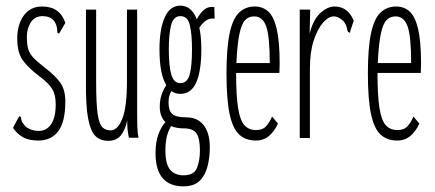

<svg xmlns="http://www.w3.org/2000/svg" viewBox="-20 -487 1540 679"><path d="M116 10Q80 10 59 -3Q38 -16 26 -35L44 -69L49 -76L54 -73Q54 -66 57 -58.5Q60 -51 70 -40Q90 -24 117 -24Q145 -24 161 -48Q177 -72 177 -118Q177 -151 165.5 -171Q154 -191 121 -216Q82 -245 61.5 -272.5Q41 -300 41 -351Q41 -400 64 -432Q87 -464 129 -464Q192 -464 211 -406L193 -375L189 -368L183 -371Q182 -378 181.5 -387Q181 -396 173 -411Q164 -422 153.5 -426Q143 -430 131 -430Q103 -430 89 -408Q75 -386 75 -358Q75 -331 79.5 -314.5Q84 -298 97.5 -283.5Q111 -269 137 -249Q175 -220 193 -195Q211 -170 211 -128Q211 -56 186 -23Q161 10 116 10Z M363 11Q336 11 318.5 -5Q301 -21 292 -66Q283 -111 284 -197V-453H320V-197Q320 -119 325.5 -83Q331 -47 342.5 -36.5Q354 -26 371 -26Q396 -26 412.5 -67Q429 -108 429 -201V-453H465V-82Q465 -64 465.5 -41Q466 -18 470 0H436Q432 -17 431 -30.5Q430 -44 430 -61Q423 -28 407.5 -8.5Q392 11 363 11Z M618 -155Q600 -155 586 -165Q576 -148 576 -125Q576 -96 589 -84Q602 -72 639 -72Q679 -72 700.5 -44Q722 -16 722 34Q722 69 714 101Q706 133 686 152.5Q666 172 629 172Q530 172 530 54Q530 16 540 -11.5Q550 -39 565 -55Q545 -75 545 -110Q545 -132 551 -150.5Q557 -169 568 -186Q544 -225 544 -313Q544 -384 562.5 -425.5Q581 -467 618 -467Q657 -467 676 -419Q689 -443 703.5 -454Q718 -465 738 -462L739 -421Q709 -426 685 -389Q692 -357 692 -313Q692 -236 674 -195.5Q656 -155 618 -155ZM618 -193Q642 -193 650.5 -222.5Q659 -252 659 -313Q659 -365 651.5 -397.5Q644 -430 618 -430Q593 -430 585 -397.5Q577 -365 577 -313Q577 -252 586 -222.5Q595 -193 618 -193ZM565 46Q565 93 581.5 113Q598 133 629 133Q666 133 676.5 107Q687 81 687 45Q687 2 674.5 -15.5Q662 -33 631 -33Q604 -33 585 -41Q574 -22 569.5 -2Q565 18 565 46Z M885 10Q849 10 826 -11Q803 -32 792 -84Q781 -136 781 -227Q781 -317 792 -369Q803 -421 825.5 -442.5Q848 -464 881 -464Q909 -464 928.5 -446.5Q948 -429 958.5 -385Q969 -341 969 -261Q969 -251 968.5 -244Q968 -237 968 -229H815Q815 -149 822 -105Q829 -61 844.5 -44Q860 -27 886 -27Q909 -27 921.5 -41Q934 -55 942 -75L963 -50Q951 -23 931.5 -6.5Q912 10 885 10ZM816 -264H934Q934 -358 921.5 -393.5Q909 -429 879 -429Q859 -429 846.5 -415.5Q834 -402 826.5 -366Q819 -330 816 -264Z M1040 -453H1077L1075 -368Q1087 -417 1112.5 -440.5Q1138 -464 1163 -464Q1210 -464 1231 -414L1219 -378L1218 -371L1211 -374Q1208 -379 1206.5 -388.5Q1205 -398 1196 -411Q1178 -429 1160 -429Q1142 -429 1122.5 -407Q1103 -385 1089.5 -344Q1076 -303 1076 -245V1H1040Z M1385 10Q1349 10 1326 -11Q1303 -32 1292 -84Q1281 -136 1281 -227Q1281 -317 1292 -369Q1303 -421 1325.5 -442.5Q1348 -464 1381 -464Q1409 -464 1428.5 -446.5Q1448 -429 1458.5 -385Q1469 -341 1469 -261Q1469 -251 1468.5 -244Q1468 -237 1468 -229H1315Q1315 -149 1322 -105Q1329 -61 1344.5 -44Q1360 -27 1386 -27Q1409 -27 1421.5 -41Q1434 -55 1442 -75L1463 -50Q1451 -23 1431.5 -6.5Q1412 10 1385 10ZM1316 -264H1434Q1434 -358 1421.5 -393.5Q1409 -429 1379 -429Q1359 -429 1346.5 -415.5Q1334 -402 1326.5 -366Q1319 -330 1316 -264Z"/></svg>

Font: Inconsolata UltraCondensed Light
Style: Regular
Weight: 300
Width: 1
Monospace: yes
Designer: Raph Levien, Cyreal, Brenton Simpson
Foundry: Raph Levien, Cyreal, Google
Version: Version 3.001; ttfautohint (v1.8.2.53-6de2)